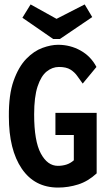

<svg xmlns="http://www.w3.org/2000/svg" viewBox="-20 -835 478 866"><path d="M242 11Q136 11 78 -74.5Q20 -160 20 -309Q19 -408 41.5 -471Q64 -534 98.5 -569.5Q133 -605 171.5 -619Q210 -633 242 -633Q297 -633 343.5 -607Q390 -581 415 -533L353 -458Q341 -474 329 -491.5Q317 -509 298 -521Q279 -533 246 -533Q216 -533 190.5 -512.5Q165 -492 149.5 -445Q134 -398 134 -319Q134 -199 164 -143Q194 -87 241 -87Q261 -87 279 -92.5Q297 -98 313 -112V-226H230V-326H416V-53Q377 -17 332.5 -3Q288 11 242 11ZM362 -815 396 -758 250 -659H220L81 -755L118 -815L235 -750Z"/></svg>

Font: Inconsolata SemiCondensed ExtraBold
Style: Regular
Weight: 800
Width: 4
Monospace: yes
Designer: Raph Levien, Cyreal, Brenton Simpson
Foundry: Raph Levien, Cyreal, Google
Version: Version 3.100; ttfautohint (v1.8.4.7-5d5b)